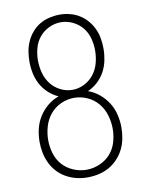

<svg xmlns="http://www.w3.org/2000/svg" viewBox="-85 -804 669 873"><g transform="rotate(-10 250.0 -367.5)"><path d="M248 8Q223 8 198 2Q173 -4 150.5 -16.5Q128 -29 110.5 -48Q93 -67 82 -90Q71 -113 66 -138Q61 -163 61 -189Q61 -219 68 -248.5Q75 -278 91 -303.5Q107 -329 130.5 -348.5Q154 -368 182 -378Q157 -389 136.5 -408Q116 -427 103 -451Q90 -475 84.5 -502Q79 -529 79 -556Q79 -580 83 -603.5Q87 -627 97 -649Q107 -671 123 -689.5Q139 -708 159.5 -720Q180 -732 204 -737.5Q228 -743 252 -743Q275 -743 298.5 -737Q322 -731 342 -718.5Q362 -706 377.5 -688Q393 -670 403 -648.5Q413 -627 417 -603.5Q421 -580 421 -556Q421 -529 415.5 -502Q410 -475 397 -451Q384 -427 363.5 -408Q343 -389 318 -378Q346 -368 369.5 -348.5Q393 -329 409 -303.5Q425 -278 432 -248.5Q439 -219 439 -189Q439 -163 434 -137.5Q429 -112 417.5 -89Q406 -66 388 -47Q370 -28 347.5 -15.5Q325 -3 299.5 2.5Q274 8 248 8ZM250 -396Q279 -396 305.5 -409.5Q332 -423 349.5 -446Q367 -469 374.5 -497.5Q382 -526 382 -555Q382 -583 374.5 -611Q367 -639 349 -661Q331 -683 304.5 -695.5Q278 -708 250 -708Q222 -708 195.5 -695.5Q169 -683 151 -661Q133 -639 125.5 -611Q118 -583 118 -555Q118 -526 125.5 -497.5Q133 -469 150.5 -446Q168 -423 194.5 -409.5Q221 -396 250 -396ZM250 -27Q281 -27 310.5 -39.5Q340 -52 360.5 -75Q381 -98 390 -128.5Q399 -159 399 -190Q399 -221 390 -252Q381 -283 361 -307.5Q341 -332 311.5 -345.5Q282 -359 250 -359Q218 -359 188.5 -345.5Q159 -332 139 -307.5Q119 -283 110 -252Q101 -221 101 -190Q101 -159 110 -128.5Q119 -98 139.5 -75Q160 -52 189.5 -39.5Q219 -27 250 -27Z"/></g></svg>

Font: Zed Sans Extralight
Style: Regular
Weight: 200
Designer: Belleve Invis
Foundry: Belleve Invis
Version: Version 1.0.0; ttfautohint (v1.8.4)